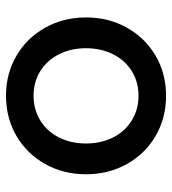

<svg xmlns="http://www.w3.org/2000/svg" viewBox="14 -590 586 655"><g transform="rotate(-90 307.5 -263.0)"><path d="M40 -263Q40 -340 75 -402.5Q110 -465 171 -500.5Q232 -536 308 -536Q383 -536 444 -500.5Q505 -465 540 -402.5Q575 -340 575 -263Q575 -186 540 -123.5Q505 -61 444 -25.5Q383 10 308 10Q232 10 171 -25.5Q110 -61 75 -123.5Q40 -186 40 -263ZM470 -263Q470 -314 449.5 -355Q429 -396 392 -419Q355 -442 308 -442Q261 -442 223.5 -419Q186 -396 165.5 -355Q145 -314 145 -263Q145 -212 165.5 -171Q186 -130 223.5 -107Q261 -84 308 -84Q355 -84 392 -107Q429 -130 449.5 -171Q470 -212 470 -263Z"/></g></svg>

Font: Easer Grotesk Variable
Style: Regular
Weight: 400
Designer: Boardeaser, Bonnie Shaver-Troup, Thomas Jockin
Foundry: Lexend
Version: Version 1.001;Glyphs 3.1.2 (3151)